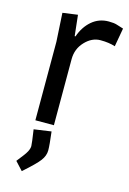

<svg xmlns="http://www.w3.org/2000/svg" viewBox="-120 -596 605 901"><g transform="rotate(15 183.0 -145.0)"><path d="M167 31Q175 95 175 121Q175 147 156.5 171.5Q138 196 80 247L43 207Q77 165 85 149.5Q93 134 93 122Q93 110 83 43ZM293 -537Q319 -537 332.5 -532.5Q346 -528 355 -525.5Q364 -523 366 -522L350 -432Q320 -442 278.5 -442Q237 -442 203.5 -406.5Q170 -371 170 -321V0H80V-381L72 -520L145 -530L156 -429H160Q177 -478 211.5 -507.5Q246 -537 293 -537Z"/></g></svg>

Font: Magra
Style: Regular
Weight: 400
Designer: Viviana Monsalve
Foundry: Viviana Monsalve
Version: Version 1.001